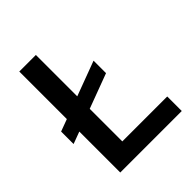

<svg xmlns="http://www.w3.org/2000/svg" viewBox="-192 -806 925 925"><g transform="rotate(-45 270.0 -344.0)"><path d="M511 -99H205V-321L382 -387V-472L205 -406V-688H92V-364L30 -341V-256L92 -279V0H511Z"/></g></svg>

Font: Saira UNSAM Medium
Style: Regular
Weight: 500
Designer: Hector Gatti with collaboration of the Omnibus-Type team
Foundry: Omnibus-Type
Version: Version 0.072;PS 000.072;hotconv 1.0.88;makeotf.lib2.5.64775